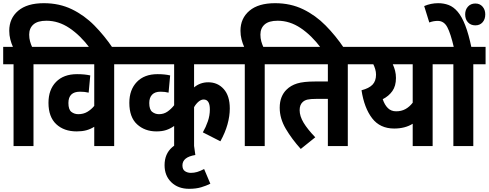

<svg xmlns="http://www.w3.org/2000/svg" viewBox="-20 -916 3065 1204"><path d="M65 -513H0V-622H61Q51 -644 44.5 -669.5Q38 -695 38 -723Q38 -801 94 -848.5Q150 -896 255 -896Q352 -896 430.5 -858Q509 -820 572 -756Q635 -692 687 -615H543Q484 -694 415.5 -740Q347 -786 271 -786Q216 -786 189.5 -762.5Q163 -739 163 -699Q163 -676 168.5 -656.5Q174 -637 181 -622H267V-513H190V0H65Z M773 -513H696V0H571V-121Q547 -106 521 -99Q495 -92 461 -92Q381 -92 332.5 -137.5Q284 -183 284 -271Q284 -354 331.5 -402.5Q379 -451 463 -451Q511 -451 546 -443L536 -335Q512 -341 482 -341Q409 -341 409 -270Q409 -229 427.5 -214.5Q446 -200 471 -200Q503 -200 527.5 -214.5Q552 -229 571 -252V-513H254V-622H773Z M1463 -513H1197V-368Q1235 -400 1286 -400Q1345 -400 1383 -357.5Q1421 -315 1421 -236Q1421 -188 1406.5 -136Q1392 -84 1362 -30L1252 -86Q1271 -119 1283.5 -155.5Q1296 -192 1296 -230Q1296 -292 1257 -292Q1241 -292 1225 -278.5Q1209 -265 1197 -244V0H1072V-126Q1048 -109 1022 -100.5Q996 -92 961 -92Q888 -92 839.5 -136.5Q791 -181 791 -271Q791 -353 838 -402Q885 -451 968 -451Q1014 -451 1047 -443L1037 -335Q1015 -341 986 -341Q952 -341 934 -322.5Q916 -304 916 -270Q916 -229 934.5 -214.5Q953 -200 977 -200Q1007 -200 1030 -216Q1053 -232 1072 -256V-513H760V-622H1463Z M1299 236Q1273 249 1241 258.5Q1209 268 1166 268Q1097 268 1054.5 227Q1012 186 1012 120Q1012 49 1059 8Q1106 -33 1191 -44L1205 56Q1124 69 1124 121Q1124 147 1140 157.5Q1156 168 1177 168Q1197 168 1216 162.5Q1235 157 1260 144Z M1515 -513H1450V-622H1511Q1501 -644 1494.5 -669.5Q1488 -695 1488 -723Q1488 -801 1544 -848.5Q1600 -896 1705 -896Q1802 -896 1880.5 -858Q1959 -820 2022 -756Q2085 -692 2137 -615H1993Q1934 -694 1865.5 -740Q1797 -786 1721 -786Q1666 -786 1639.5 -762.5Q1613 -739 1613 -699Q1613 -676 1618.5 -656.5Q1624 -637 1631 -622H1717V-513H1640V0H1515Z M2161 -513V0H2036V-296H1966Q1927 -296 1908 -291.5Q1889 -287 1877 -275Q1859 -258 1859 -225Q1859 -188 1883.5 -147Q1908 -106 1957 -55L1866 18Q1810 -44 1772 -108.5Q1734 -173 1734 -240Q1734 -278 1745.5 -306.5Q1757 -335 1777 -354Q1803 -380 1843 -392.5Q1883 -405 1957 -405H2036V-513H1704V-622H2237V-513Z M2770 -622V-513H2693V0H2568V-140Q2520 -110 2452 -110Q2363 -110 2313.5 -174.5Q2264 -239 2247 -350Q2294 -362 2316 -385Q2338 -408 2338 -448Q2338 -465 2333 -482Q2328 -499 2321 -513H2224V-622ZM2380 -294Q2392 -258 2412.5 -238Q2433 -218 2464 -218Q2497 -218 2522.5 -232Q2548 -246 2568 -272V-513H2443Q2452 -494 2457.5 -472.5Q2463 -451 2463 -427Q2463 -377 2440.5 -345Q2418 -313 2380 -294Z M2948 -513V0H2823V-513H2758V-622H3025V-513ZM2827 -615Q2806 -706 2785 -745.5Q2764 -785 2725 -785Q2697 -785 2672 -775L2640 -878Q2682 -896 2728 -896Q2763 -896 2793.5 -884.5Q2824 -873 2850 -842.5Q2876 -812 2897.5 -757Q2919 -702 2937 -615ZM2897 -826Q2897 -855 2914.5 -874.5Q2932 -894 2961 -894Q2989 -894 3006 -874.5Q3023 -855 3023 -826Q3023 -795 3006 -776Q2989 -757 2961 -757Q2932 -757 2914.5 -776Q2897 -795 2897 -826Z"/></svg>

Font: Noto Sans Condensed
Style: Bold Italic
Weight: 700
Width: 3
Italic angle: -12°
Designer: Monotype Design Team
Foundry: Monotype Imaging Inc.
Version: Version 2.013; ttfautohint (v1.8.4.7-5d5b)